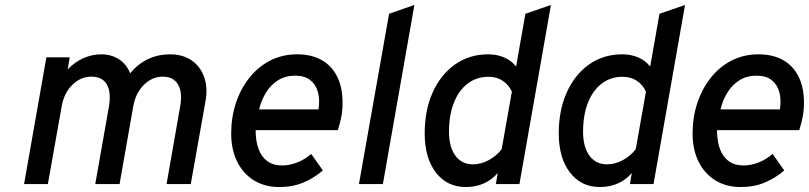

<svg xmlns="http://www.w3.org/2000/svg" viewBox="-20 -742 3261 774"><path d="M77 0 167 -511H261L253 -462.5Q280 -491 315.2 -507Q350.5 -523 388.5 -523Q428.5 -523 459.5 -503Q490.5 -483 504.5 -446.5Q537 -485 577.2 -504Q617.5 -523 665 -523Q717 -523 752.5 -498.5Q788 -474 803.2 -430.8Q818.5 -387.5 808 -331.5L749 0H651.5L706 -311.5Q716.5 -369 698 -401Q679.5 -433 636 -433Q593.5 -433 560 -400Q526.5 -367 517 -312.5L462 0H364L419 -311.5Q429 -370 410.8 -401.5Q392.5 -433 348 -433Q305.5 -433 271.8 -400.2Q238 -367.5 228.5 -312.5L173 0Z M1106.5 12Q1047 12 1003.5 -15Q960 -42 936 -90.5Q912 -139 912 -204Q912 -269 931 -326.5Q950 -384 985 -428.2Q1020 -472.5 1069 -497.8Q1118 -523 1178 -523Q1234 -523 1275 -500.8Q1316 -478.5 1338.5 -434.8Q1361 -391 1361 -327Q1361 -296 1355.5 -269.2Q1350 -242.5 1342 -217.5H1010.5Q1010.5 -173.5 1022.2 -141.5Q1034 -109.5 1057.8 -92.2Q1081.5 -75 1118.5 -75Q1147 -75 1177.5 -86.8Q1208 -98.5 1234.5 -121.5L1281.5 -55Q1246.5 -24.5 1203.2 -6.2Q1160 12 1106.5 12ZM1024.5 -301H1264Q1270 -341 1261.5 -371.5Q1253 -402 1230.2 -419.5Q1207.5 -437 1170.5 -437Q1130.5 -437 1101 -418.5Q1071.5 -400 1052.5 -369.2Q1033.5 -338.5 1024.5 -301Z M1427 0 1548.5 -686.5 1650.5 -722 1523.5 0Z M1858 12Q1782 12 1737 -46.8Q1692 -105.5 1692 -204.5Q1692 -298 1724.5 -370Q1757 -442 1814.8 -482.5Q1872.5 -523 1948 -523Q1983.5 -523 2013 -510.2Q2042.5 -497.5 2060.5 -473.5L2098 -686.5L2201 -722L2074 0H1979L1986.5 -44.5Q1963 -17 1930.2 -2.5Q1897.5 12 1858 12ZM1886.5 -79.5Q1919 -79.5 1950.5 -96.5Q1982 -113.5 2002.5 -141L2043.5 -372.5Q2030.5 -401 2006 -416.8Q1981.5 -432.5 1949.5 -432.5Q1901.5 -432.5 1865.5 -405.2Q1829.5 -378 1809.8 -328Q1790 -278 1790 -211Q1790 -149.5 1815.8 -114.5Q1841.5 -79.5 1886.5 -79.5Z M2398.5 12Q2322.5 12 2277.5 -46.8Q2232.5 -105.5 2232.5 -204.5Q2232.5 -298 2265 -370Q2297.5 -442 2355.2 -482.5Q2413 -523 2488.5 -523Q2524 -523 2553.5 -510.2Q2583 -497.5 2601 -473.5L2638.5 -686.5L2741.5 -722L2614.5 0H2519.5L2527 -44.5Q2503.5 -17 2470.8 -2.5Q2438 12 2398.5 12ZM2427 -79.5Q2459.5 -79.5 2491 -96.5Q2522.5 -113.5 2543 -141L2584 -372.5Q2571 -401 2546.5 -416.8Q2522 -432.5 2490 -432.5Q2442 -432.5 2406 -405.2Q2370 -378 2350.2 -328Q2330.5 -278 2330.5 -211Q2330.5 -149.5 2356.2 -114.5Q2382 -79.5 2427 -79.5Z M2966.5 12Q2907 12 2863.5 -15Q2820 -42 2796 -90.5Q2772 -139 2772 -204Q2772 -269 2791 -326.5Q2810 -384 2845 -428.2Q2880 -472.5 2929 -497.8Q2978 -523 3038 -523Q3094 -523 3135 -500.8Q3176 -478.5 3198.5 -434.8Q3221 -391 3221 -327Q3221 -296 3215.5 -269.2Q3210 -242.5 3202 -217.5H2870.5Q2870.5 -173.5 2882.2 -141.5Q2894 -109.5 2917.8 -92.2Q2941.5 -75 2978.5 -75Q3007 -75 3037.5 -86.8Q3068 -98.5 3094.5 -121.5L3141.5 -55Q3106.5 -24.5 3063.2 -6.2Q3020 12 2966.5 12ZM2884.5 -301H3124Q3130 -341 3121.5 -371.5Q3113 -402 3090.2 -419.5Q3067.5 -437 3030.5 -437Q2990.5 -437 2961 -418.5Q2931.5 -400 2912.5 -369.2Q2893.5 -338.5 2884.5 -301Z"/></svg>

Font: Overpass Medium
Style: Italic
Weight: 500
Italic angle: -10°
Designer: Delve Withrington, Dave Bailey, Thomas Jockin
Foundry: Delve Fonts LLC
Version: Version 4.000